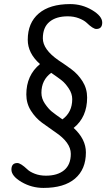

<svg xmlns="http://www.w3.org/2000/svg" viewBox="-20 -907 547 941"><path d="M407 -429Q407 -333 341 -280Q401 -225 401 -160Q401 -77 347.5 -31.5Q294 14 193 14Q135 14 85.5 -15Q36 -44 36 -76Q36 -108 65 -108Q81 -108 114 -77Q126 -65 150.5 -55.5Q175 -46 205 -46Q262 -46 294.5 -73Q327 -100 327 -153Q327 -209 250 -260Q218 -282 186 -305.5Q154 -329 131.5 -364.5Q109 -400 109 -444Q109 -538 176 -593Q116 -646 116 -712Q116 -795 170 -841Q224 -887 324 -887Q382 -887 431.5 -857.5Q481 -828 481 -796.5Q481 -765 452 -765Q436 -765 404 -796Q391 -808 366.5 -817.5Q342 -827 312 -827Q255 -827 222.5 -800Q190 -773 190 -719Q190 -665 266 -612Q298 -591 330 -567.5Q362 -544 384.5 -508.5Q407 -473 407 -429ZM334 -421Q334 -448 317 -473.5Q300 -499 283 -512.5Q266 -526 231 -550Q183 -515 183 -452Q183 -424 200 -399Q217 -374 233.5 -360.5Q250 -347 286 -322Q334 -357 334 -421Z"/></svg>

Font: Kite One
Style: Regular
Weight: 400
Designer: Eduardo Rodriguez Tunni
Foundry: Eduardo Rodriguez Tunni
Version: Version 1.001